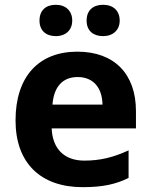

<svg xmlns="http://www.w3.org/2000/svg" viewBox="-20 -772 631 802"><path d="M145 -686C145 -645 171.4 -621.1 212.9 -621.1C255.4 -621.1 281.7 -647 281.7 -686C281.7 -725.6 255.9 -752 212.9 -752C171.4 -752 145 -728.5 145 -686ZM341.8 -686C341.8 -641.6 371.6 -621.1 410.6 -621.1C452.1 -621.1 480 -646.5 480 -686C480 -727.1 453.1 -752 410.6 -752C371.6 -752 341.8 -731.4 341.8 -686ZM325.2 9.8C410.6 9.8 464.8 -2.9 517.1 -28.8V-144C453.1 -114.3 397.9 -101.1 332 -101.1C247.6 -101.1 199.2 -151.4 195.8 -235.8H547.9V-308.1C547.9 -462.9 457.5 -556.2 303.2 -556.2C141.6 -556.2 44.9 -452.1 44.9 -269C44.9 -91.3 149.4 9.8 325.2 9.8ZM304.2 -450.2C367.2 -450.2 406.7 -408.7 408.2 -335H199.2C204.6 -408.7 241.2 -450.2 304.2 -450.2Z"/></svg>

Font: Open Sans bold
Style: Bold
Weight: 700
Foundry: Ascender Corporation
Version: Version 1.100;PS 001.100;hotconv 1.0.88;makeotf.lib2.5.64775